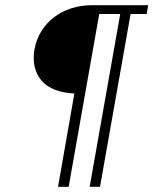

<svg xmlns="http://www.w3.org/2000/svg" viewBox="-20 -721 592 741"><path d="M546 -667H484L366 0H326L444 -667H363L245 0H204L267 -360Q177 -365 139 -411.5Q101 -458 113 -530Q120 -569 139.5 -600.5Q159 -632 188.5 -654.5Q218 -677 255.5 -689Q293 -701 336 -701H552Z"/></svg>

Font: Jura
Style: Italic
Weight: 400
Designer: Ed Merritt
Foundry: Ten by Twenty
Version: Version 1.007